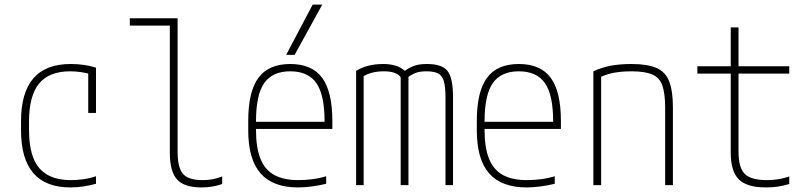

<svg xmlns="http://www.w3.org/2000/svg" viewBox="-20 -810 3540 840"><path d="M288 10Q72 10 72 -240V-280Q72 -530 289 -530Q350 -530 400 -514V-316H366V-507L379 -485Q358 -491 334 -494.5Q310 -498 287 -498Q195 -498 151 -444.5Q107 -391 107 -279V-241Q107 -166 126.5 -117.5Q146 -69 187 -45.5Q228 -22 290 -22Q318 -22 346 -26Q374 -30 400 -39V-6Q374 1 346 5.5Q318 10 288 10Z M861 10Q786 10 754.5 -25Q723 -60 723 -142V-698H548V-730H757V-146Q757 -76 781 -49Q805 -22 866 -22Q891 -22 911.5 -26Q932 -30 952 -38V-5Q929 3 907.5 6.5Q886 10 861 10Z M1284 10Q1174 10 1120 -51.5Q1066 -113 1066 -240V-280Q1066 -409 1110.5 -469.5Q1155 -530 1250 -530Q1345 -530 1389.5 -469.5Q1434 -409 1434 -280V-246H1083V-277H1411L1400 -263V-279Q1400 -395 1364 -446.5Q1328 -498 1250 -498Q1172 -498 1136 -446.5Q1100 -395 1100 -279V-241Q1100 -164 1119.5 -115.5Q1139 -67 1180 -44.5Q1221 -22 1285 -22Q1315 -22 1346.5 -26Q1378 -30 1407 -39V-6Q1379 1 1346 5.5Q1313 10 1284 10ZM1269 -570H1232L1348 -790H1390Z M1538 0V-500Q1562 -515 1591.5 -522.5Q1621 -530 1658 -530Q1687 -530 1711 -522.5Q1735 -515 1751 -500Q1775 -517 1796.5 -523.5Q1818 -530 1848 -530Q1914 -530 1938 -499.5Q1962 -469 1962 -385V0H1929V-386Q1929 -431 1921.5 -455.5Q1914 -480 1896 -489Q1878 -498 1845 -498Q1821 -498 1804.5 -493Q1788 -488 1767 -474V0H1733V-471Q1733 -473 1726 -480Q1719 -487 1702.5 -492.5Q1686 -498 1659 -498Q1607 -498 1571 -477V0Z M2284 10Q2174 10 2120 -51.5Q2066 -113 2066 -240V-280Q2066 -409 2110.5 -469.5Q2155 -530 2250 -530Q2345 -530 2389.5 -469.5Q2434 -409 2434 -280V-246H2083V-277H2411L2400 -263V-279Q2400 -395 2364 -446.5Q2328 -498 2250 -498Q2172 -498 2136 -446.5Q2100 -395 2100 -279V-241Q2100 -164 2119.5 -115.5Q2139 -67 2180 -44.5Q2221 -22 2285 -22Q2315 -22 2346.5 -26Q2378 -30 2407 -39V-6Q2379 1 2346 5.5Q2313 10 2284 10Z M2576 -498Q2612 -515 2652 -522.5Q2692 -530 2742 -530Q2812 -530 2851.5 -513Q2891 -496 2907.5 -454.5Q2924 -413 2924 -340V0H2890V-339Q2890 -402 2877.5 -436.5Q2865 -471 2833 -484.5Q2801 -498 2742 -498Q2713 -498 2687.5 -495Q2662 -492 2640 -485.5Q2618 -479 2595 -467L2610 -490V0H2576Z M3331 10Q3248 10 3212.5 -25Q3177 -60 3177 -142V-488H3031V-520H3177V-690H3211V-520H3433V-488H3211V-146Q3211 -76 3238.5 -49Q3266 -22 3335 -22Q3362 -22 3386 -26Q3410 -30 3433 -38V-5Q3407 3 3382.5 6.5Q3358 10 3331 10Z"/></svg>

Font: M PLUS 1 Code ExtraLight
Style: Regular
Weight: 250
Designer: Coji Morishita
Foundry: UNDERFOREST DESIGN
Version: Version 1.002